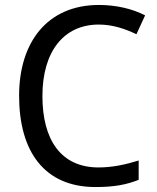

<svg xmlns="http://www.w3.org/2000/svg" viewBox="-20 -744 634 774"><path d="M378 -645C437 -645 488 -626 530 -606L565 -682C513 -709 447 -724 379 -724C171 -724 57 -574 57 -358C57 -133 159 10 365 10C439 10 488 1 539 -19V-97C487 -81 435 -69 377 -69C226 -69 151 -180 151 -357C151 -536 237 -645 378 -645Z"/></svg>

Font: Noto Sans Thai
Style: Regular
Weight: 400
Designer: Monotype Design Team
Foundry: Monotype Imaging Inc.
Version: Version 1.901